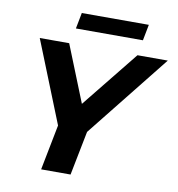

<svg xmlns="http://www.w3.org/2000/svg" viewBox="-93 -957 963 1041"><g transform="rotate(10 388.5 -436.5)"><path d="M413 -243 365 0H203L252 -250L72 -700H234L359 -388L610 -700H777ZM273 -873H642L625 -785H256Z"/></g></svg>

Font: Idrija
Style: Bold Italic
Weight: 700
Italic angle: -11.3°
Designer: Julieta Ulanovsky
Foundry: Julieta Ulanovsky
Version: Version 7.200